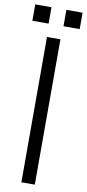

<svg xmlns="http://www.w3.org/2000/svg" viewBox="-115 -977 460 1015"><g transform="rotate(10 115.0 -469.5)"><path d="M242 -851ZM75 -851H-12V-939H75ZM242 -851H155V-939H242ZM151 0H79V-780H151Z"/></g></svg>

Font: Tanohe Sans
Style: Regular
Weight: 400
Designer: Village Type and Design LLC & Cristiano Sobral
Foundry: Cooper Hewitt Smithsonian Design Museum
Version: Version 1.00;September 29, 2021;FontCreator 13.0.0.2655 64-b